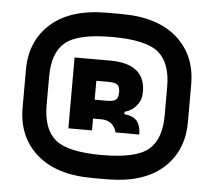

<svg xmlns="http://www.w3.org/2000/svg" viewBox="-51 -755 901 810"><g transform="rotate(5 400.0 -350.0)"><path d="M430 0Q584 0 667 -73.5Q750 -147 750 -270V-350H650V-290Q650 -188 597 -144Q544 -100 400 -100V0ZM370 -700Q216 -700 133 -626.5Q50 -553 50 -430V-350H150V-410Q150 -512 203 -556Q256 -600 400 -600V-700ZM370 0H400V-100Q256 -100 203 -144Q150 -188 150 -290V-350H50V-270Q50 -147 133 -73.5Q216 0 370 0ZM350 -200V-500H250V-200ZM430 -700H400V-600Q544 -600 597 -556Q650 -512 650 -410V-350H750V-430Q750 -553 667 -626.5Q584 -700 430 -700ZM400 -330H340L330 -250H385Q436 -250 450 -200H550Q550 -236 534.5 -256Q519 -276 480 -280V-290Q511 -298 530.5 -322.5Q550 -347 550 -380Q550 -500 400 -500H310V-410H400Q430 -410 440 -401.5Q450 -393 450 -370Q450 -347 440 -338.5Q430 -330 400 -330Z"/></g></svg>

Font: Millimetre
Style: Extrablack
Weight: 900
Designer: Jérémy Landes
Version: Version 1.0